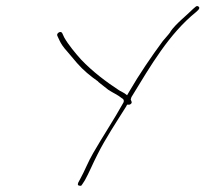

<svg xmlns="http://www.w3.org/2000/svg" viewBox="-20 -671 677 633"><path d="M169 -553 176 -538C181 -527 189 -515 201 -502L234 -463C255 -439 277 -421 304 -402V-401L337 -375C352 -365 369 -358 382 -347C386 -345 389 -342 388 -336L387 -333C356 -277 318 -220 287 -166C271 -139 259 -107 245 -82L238 -69C238 -67 236 -65 237 -61C238 -59 249 -56 250 -62L251 -63L260 -77C273 -100 287 -134 301 -161C328 -215 364 -269 396 -320L399 -326H406C409 -326 413 -329 414 -332C415 -335 412 -340 411 -343L413 -350L414 -352C477 -455 537 -559 626 -631C632 -636 636 -640 637 -644C638 -647 634 -651 630 -651C627 -651 625 -649 617 -642C594 -619 560 -593 542 -567V-566C535 -556 526 -547 517 -536C480 -486 439 -426 406 -369L399 -357L391 -363C387 -365 383 -368 377 -371H376C330 -401 285 -435 247 -475C229 -495 205 -524 192 -547L185 -562C180 -571 165 -561 169 -553Z"/></svg>

Font: Stray Cat
Style: ExLtObl
Weight: 200
Version: Version 1.0